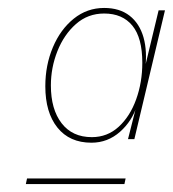

<svg xmlns="http://www.w3.org/2000/svg" viewBox="-20 -686 435 483"><path d="M210 -327Q155 -327 124.5 -365Q94 -403 94 -469Q94 -522 113 -567Q132 -612 165.5 -639Q199 -666 242 -666Q281 -666 306 -646.5Q331 -627 341 -592Q351 -557 345 -509L340 -498L379 -660H395L318 -336H302L322 -415L325 -422Q313 -382 282 -354.5Q251 -327 210 -327ZM45 -223 48 -237H296L293 -223ZM211 -341Q250 -341 278.5 -367Q307 -393 322.5 -436Q338 -479 338 -528Q338 -591 313 -621.5Q288 -652 242 -652Q201 -652 171 -625.5Q141 -599 124.5 -557.5Q108 -516 108 -471Q108 -411 135 -376Q162 -341 211 -341Z"/></svg>

Font: Kantumruy Pro Thin
Style: Italic
Weight: 250
Italic angle: -13°
Version: Version 1.002